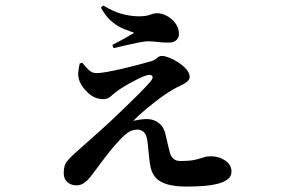

<svg xmlns="http://www.w3.org/2000/svg" viewBox="-20 -636 1040 707"><path d="M666.9 51Q621.8 51 593.3 42Q564.8 33.1 550.5 14.9Q536.2 -3.4 532.2 -32.2Q528.9 -56 526.9 -78.3Q525 -100.6 522.2 -120.6Q518.9 -141.1 509.2 -149.9Q499.5 -158.8 486 -158.8Q465.4 -158.8 449.1 -146.4Q432.8 -134.1 417 -116.4Q392.4 -90.3 366.1 -55.4Q339.8 -20.6 320.4 5.5Q306.4 24.9 292.5 35.7Q278.5 46.6 261.2 46.6Q242.7 46.6 228.7 35Q214.7 23.4 214.7 2.4Q214.7 -26.8 225.3 -40.3Q235.9 -53.8 256.1 -72.2Q272.1 -86.7 295.7 -107.3Q319.3 -127.8 343.2 -149.6Q367.1 -171.4 384.2 -186.8Q412.5 -213.3 441.4 -241.3Q470.4 -269.3 494.7 -293.8Q519.1 -318.3 532.9 -334.4Q546 -349.2 540.3 -356.5Q534.6 -363.8 516.3 -357.4Q507.3 -354.8 491.1 -347Q474.9 -339.1 456.6 -328.9Q438.2 -318.6 420.6 -307.2Q400.1 -292.9 388.6 -281.9Q377.2 -270.9 360.4 -270.9Q329.1 -270.9 304.5 -293.7Q279.9 -316.5 271.9 -339.8Q266.8 -354.9 268.3 -370.6Q269.9 -386.2 273.4 -402L283.2 -405Q293.4 -391.1 306.2 -378.9Q319.1 -366.7 335.2 -366.7Q349.1 -366.7 374.9 -371.3Q400.6 -375.9 431.3 -383.1Q462 -390.2 490.7 -397.9Q519.5 -405.7 538.4 -411.1Q551 -415.1 558.3 -422.6Q565.7 -430 576.9 -430Q587.1 -430 603.9 -423.3Q620.8 -416.7 637.8 -405.3Q654.9 -393.9 666.6 -380.4Q678.4 -366.9 678.4 -352.4Q678.4 -342.5 668.1 -334.5Q657.8 -326.6 643.4 -320.1Q629 -313.6 616 -305.8Q599.2 -296.7 573.1 -277.6Q546.9 -258.4 519.6 -235.7Q492.3 -212.9 470.5 -191.2Q481.5 -193.4 494.8 -195.5Q508 -197.6 520.7 -197.6Q547.2 -197.6 565.7 -182.3Q584.1 -166.9 589 -143Q593.5 -124.3 598.5 -102.3Q603.6 -80.3 606.4 -70.7Q611.5 -57 620.3 -50.1Q629.2 -43.2 644 -43.2Q678.8 -43.2 697.7 -47.5Q716.5 -51.9 729 -56.3Q741.5 -60.6 756.2 -60.6Q786.3 -60.6 809.3 -44.9Q832.4 -29.1 832.4 -4Q832.4 12.9 819.1 23.5Q805.9 34.2 782.5 40.4Q759.1 46.5 729.7 48.8Q700.3 51 666.9 51ZM393.6 -470.6Q417.3 -482.5 438 -494.2Q458.6 -506 474.2 -515.2Q460 -520.4 438.3 -528.5Q416.7 -536.5 393.7 -554.9Q370.8 -573.2 351.5 -608L360.3 -615.8Q398 -592.8 429.3 -584.6Q460.7 -576.4 488.9 -575.9Q515.9 -575.6 531.7 -581.5Q547.5 -587.4 557.2 -587.4Q577 -587.4 595.8 -576.8Q614.6 -566.3 626.8 -548.9Q639.1 -531.5 639.1 -510.3Q639.1 -498.2 629.8 -488.7Q620.5 -479.2 601.4 -479.2Q579 -479.2 560.7 -481.4Q542.5 -483.6 527.9 -483.8Q513.8 -484.2 489.9 -479.4Q466 -474.6 441.3 -468.8Q416.6 -463 398.4 -458.7Z"/></svg>

Font: Noto Serif SC ExtraLight
Style: Regular
Weight: 200
Designer: Ryoko NISHIZUKA 西塚涼子 (kana & ideographs); Frank Grießhammer (Latin, Greek & Cyrillic); Wenlong ZHANG 张文龙 (bopomofo); San
Foundry: Adobe
Version: Version 2.002-H1;hotconv 1.1.0;makeotfexe 2.6.0